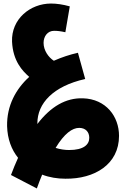

<svg xmlns="http://www.w3.org/2000/svg" viewBox="-20 -615 692 1084"><path d="M188 449C198 421 208 395 218 371C260 387 305 394 349 394C514 396 652 313 652 152C652 43 579 -56 448 -60C352 -63 267 -14 191 85V81C191 -31 279 -128 461 -169L420 -317C375 -307 329 -292 284 -272C254 -291 226 -330 226 -373C226 -410 249 -441 285 -441C304 -441 322 -439 349 -433L374 -579C335 -590 299 -595 268 -595C150 -595 43 -507 48 -380C53 -271 106 -215 145 -181C69 -112 18 -18 20 97C22 170 45 230 82 276C68 306 55 339 42 373ZM427 107C463 107 484 130 484 163C484 201 453 232 370 232C346 232 319 228 294 220C343 139 388 107 427 107Z"/></svg>

Font: Noto Sans Arabic ExtCond Blk
Style: Regular
Weight: 900
Width: 2
Designer: Monotype Design Team, Nadine Chahine, Nizar Qandah and Khaled Hosny
Foundry: Monotype Imaging Inc.
Version: Version 2.012